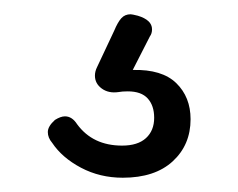

<svg xmlns="http://www.w3.org/2000/svg" viewBox="-20 -39 334 269"><path d="M53 161Q47 154 47 146Q47 138 57 129Q65 124 71 124Q81 124 88 135Q110 165 151 165Q173 165 184.5 154.5Q196 144 196 126Q196 109 187 99Q178 89 159 89Q151 89 146 90Q132 92 122.5 85Q113 78 113 67Q113 61 116 55L140 4Q145 -8 150 -13.5Q155 -19 163 -19Q165 -19 173 -17Q193 -11 193 2Q193 8 190 12L166 59Q207 58 227 77.5Q247 97 247 128Q247 164 222 187Q197 210 152 210Q120 210 93.5 196Q67 182 53 161Z"/></svg>

Font: Kodchasan Light
Style: Regular
Weight: 300
Version: Version 1.000; ttfautohint (v1.6)